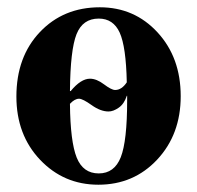

<svg xmlns="http://www.w3.org/2000/svg" viewBox="-20 -493 540 527"><path d="M254 -473Q349 -473 412.5 -404Q476 -335 476 -229Q476 -124 411.5 -55Q347 14 250 14Q155 14 90 -54.5Q25 -123 25 -228Q25 -337 89.5 -405Q154 -473 254 -473ZM329 -230H328Q321 -208 306 -197.5Q291 -187 278 -187Q256 -187 231.5 -204.5Q207 -222 197 -222Q185 -222 172 -208Q173 -104 190.5 -60.5Q208 -17 251 -17Q294 -17 311.5 -61.5Q329 -106 329 -218ZM172 -243H174Q202 -277 227 -277Q245 -277 265.5 -261.5Q286 -246 296 -246Q314 -246 328 -267Q326 -365 308.5 -403.5Q291 -442 251 -442Q207 -442 190 -399Q173 -356 172 -243Z"/></svg>

Font: STIX MathJax Alphabets
Style: Bold
Weight: 700
Designer: MicroPress Inc., with final additions and corrections provided by Coen Hoffman, Elsevier (retired)
Version: Version 1.1.1